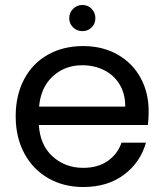

<svg xmlns="http://www.w3.org/2000/svg" viewBox="-20 -742 660 771"><path d="M577 -295Q577 -269 574 -240H136Q141 -159 191.5 -113.5Q242 -68 314 -68Q373 -68 412.5 -95.5Q452 -123 468 -169H566Q544 -90 478 -40.5Q412 9 314 9Q236 9 174.5 -26Q113 -61 78 -125.5Q43 -190 43 -275Q43 -360 77 -424Q111 -488 172.5 -522.5Q234 -557 314 -557Q392 -557 452 -523Q512 -489 544.5 -429.5Q577 -370 577 -295ZM483 -314Q483 -366 460 -403.5Q437 -441 397.5 -460.5Q358 -480 310 -480Q241 -480 192.5 -436Q144 -392 137 -314ZM311 -617Q289 -617 273.5 -632Q258 -647 258 -669Q258 -691 273.5 -706.5Q289 -722 311 -722Q333 -722 348 -706.5Q363 -691 363 -669Q363 -647 348 -632Q333 -617 311 -617Z"/></svg>

Font: DVN-Poppins
Style: Regular
Weight: 400
Designer: Ninad Kale (Devanagari), Jonny Pinhorn (Latin)
Foundry: Indian Type Foundry
Version: 4.004